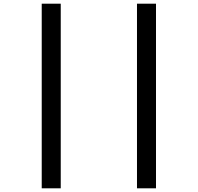

<svg xmlns="http://www.w3.org/2000/svg" viewBox="-20 -780 1072 1040"><path d="M206 240V-760H309V240ZM722 240V-760H825V240Z"/></svg>

Font: Noto Sans UI
Style: Bold
Weight: 700
Designer: Monotype Design Team
Foundry: Monotype Imaging Inc.
Version: Version 1.901